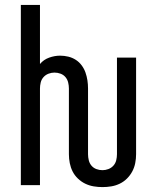

<svg xmlns="http://www.w3.org/2000/svg" viewBox="-20 -755 640 783"><path d="M398 8Q380 8 362 5Q344 2 327.5 -6Q311 -14 297.5 -27Q284 -40 276 -56Q268 -72 264.5 -90Q261 -108 261 -126V-394Q261 -406 258 -418.5Q255 -431 247 -440.5Q239 -450 227 -454.5Q215 -459 202 -459Q190 -459 178 -454.5Q166 -450 157.5 -440.5Q149 -431 146 -418.5Q143 -406 143 -394V0H65V-735H143V-494Q158 -512 180.5 -520Q203 -528 225 -528Q242 -528 258.5 -524Q275 -520 289 -511Q303 -502 313 -488.5Q323 -475 328.5 -459.5Q334 -444 336.5 -427.5Q339 -411 339 -394V-126Q339 -114 342 -101.5Q345 -89 353 -79.5Q361 -70 373 -65.5Q385 -61 398 -61Q410 -61 422 -65.5Q434 -70 442.5 -79.5Q451 -89 454 -101.5Q457 -114 457 -126V-520H535V-126Q535 -108 531.5 -90Q528 -72 519.5 -56Q511 -40 498 -27Q485 -14 468.5 -6Q452 2 434 5Q416 8 398 8Z"/></svg>

Font: Iosevka Extended
Style: Regular
Weight: 400
Width: 7
Monospace: yes
Designer: Belleve Invis
Foundry: Belleve Invis
Version: Version 32.5.0; ttfautohint (v1.8.4)